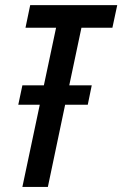

<svg xmlns="http://www.w3.org/2000/svg" viewBox="-20 -734 480 754"><path d="M67.9 0 136.2 -322.8H51.8L67.9 -398.9H152.3L200.2 -625H80.1L98.6 -713.9H440.4L421.4 -625H299.8L252 -398.9H340.3L324.7 -322.8H235.8L168 0Z"/></svg>

Font: Open Sans Condensed SemiBold
Style: Italic
Weight: 600
Width: 3
Italic angle: -12°
Designer: Monotype Design Team
Foundry: Monotype Imaging Inc.
Version: Version 3.000; ttfautohint (v1.8.4)